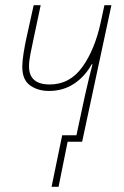

<svg xmlns="http://www.w3.org/2000/svg" viewBox="-20 -547 477 741"><path d="M179 174H206L241 0H297L410 -527H383L369 -462Q346 -355 297.5 -288Q249 -221 172 -221Q92 -221 92 -291Q92 -311 97 -336.5Q102 -362 108 -390L137 -527H110L81 -396Q76 -373 71 -342Q66 -311 66 -289Q66 -239 96 -217.5Q126 -196 169 -196Q224 -196 266 -224Q308 -252 334 -299H337Q332 -280 324 -247.5Q316 -215 308 -179L275 -25H220Z"/></svg>

Font: Noto Sans UI SemiCondensed Thin
Style: Italic
Weight: 250
Width: 4
Italic angle: -12°
Designer: Monotype Design Team
Foundry: Monotype Imaging Inc.
Version: Version 1.901